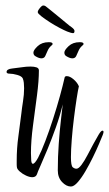

<svg xmlns="http://www.w3.org/2000/svg" viewBox="-20 -680 398 701"><path d="M239 1Q222 1 206.5 -15.5Q191 -32 191 -58Q191 -107 194.5 -155.5Q198 -204 202.5 -242.5Q207 -281 209 -299Q199 -257 184 -215Q169 -173 154 -136.5Q139 -100 128 -75.5Q117 -51 115 -44Q111 -33 98 -33Q88 -33 75 -39Q62 -45 52.5 -53.5Q43 -62 42 -68Q41 -73 41 -79.5Q41 -86 41 -93Q41 -139 47 -181.5Q53 -224 58 -266Q60 -285 64 -310Q68 -335 68 -358Q68 -368 67 -377.5Q66 -387 63 -394Q59 -402 43 -406.5Q27 -411 16 -411Q4 -411 4 -417Q4 -428 25 -430Q44 -432 60 -434.5Q76 -437 91 -437Q105 -437 113.5 -434Q122 -431 122 -423Q122 -385 115 -331.5Q108 -278 100.5 -222Q93 -166 93 -121Q93 -107 94 -94.5Q95 -82 100 -82Q107 -82 119 -104Q131 -127 145.5 -165Q160 -203 174 -246.5Q188 -290 199 -330Q210 -370 216 -397Q217 -402 224 -402Q235 -402 248.5 -390.5Q262 -379 268 -365Q265 -353 260 -321Q255 -289 250 -249Q245 -209 242 -170.5Q239 -132 239 -106Q239 -75 245.5 -69.5Q252 -64 259 -64Q267 -64 277.5 -78Q288 -92 299 -113Q310 -134 321 -154.5Q332 -175 340.5 -189Q349 -203 354 -203Q358 -203 358 -198Q358 -195 355 -187Q351 -177 341.5 -154.5Q332 -132 319 -105.5Q306 -79 292 -55Q278 -31 264 -15Q250 1 239 1ZM244 -467Q235 -467 222 -475Q215 -479 215 -488Q215 -497 230.5 -511.5Q246 -526 271 -526Q285 -526 285 -520Q285 -516 280 -513Q271 -505 266.5 -494Q262 -483 258 -475Q254 -467 244 -467ZM131 -467Q122 -467 109 -475Q102 -479 102 -488Q102 -497 117.5 -511.5Q133 -526 158 -526Q172 -526 172 -520Q172 -516 167 -513Q158 -505 153.5 -494Q149 -483 145 -475Q141 -467 131 -467ZM247 -559Q240 -559 225 -565Q215 -569 197 -578.5Q179 -588 161 -599.5Q143 -611 130.5 -621Q118 -631 118 -635Q117 -640 125 -650Q133 -660 138 -660Q141 -660 143.5 -659Q146 -658 152 -653Q155 -651 167 -641Q179 -631 194.5 -618.5Q210 -606 223 -595Q236 -584 241 -581Q252 -573 252 -567Q252 -559 247 -559Z"/></svg>

Font: Comforter
Style: Regular
Weight: 400
Designer: Robert E. Leuschke
Foundry: Robert E. Leuschke
Version: Version 1.013; ttfautohint (v1.8.3)